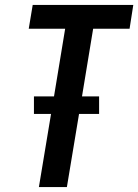

<svg xmlns="http://www.w3.org/2000/svg" viewBox="-20 -755 558 775"><path d="M137 0 186 -295H117V-366H198L243 -639H96L112 -735H518L503 -639H356L311 -366H380V-295H299L250 0Z"/></svg>

Font: Iosevka SS04
Style: Bold Italic
Weight: 700
Italic angle: -9°
Monospace: yes
Designer: Belleve Invis
Foundry: Belleve Invis
Version: Version 19.0.0; ttfautohint (v1.8.4)